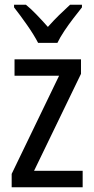

<svg xmlns="http://www.w3.org/2000/svg" viewBox="-20 -786 393 806"><path d="M327 0H29V-56L228 -468H41V-537H320V-476L123 -69H327ZM140 -606Q123 -639 94 -680.5Q65 -722 39 -755V-766H89Q110 -749 134 -724Q158 -699 181 -673Q207 -702 227.5 -722Q248 -742 274 -766H324V-755Q308 -735 288 -709Q268 -683 250 -656Q232 -629 221 -606Z"/></svg>

Font: Noto Sans Bengali UI Condensed
Style: Regular
Weight: 400
Width: 3
Designer: Jelle Bosma - Monotype Design Team
Foundry: Monotype Imaging Inc.
Version: Version 2.003; ttfautohint (v1.8.4.7-5d5b)